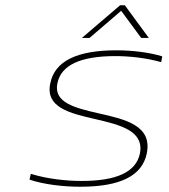

<svg xmlns="http://www.w3.org/2000/svg" viewBox="-20 -700 640 729"><path d="M341 -248C435 -226 529 -204 511 -116C496 -47 423 -13 291 -13C229 -13 158 -21 97 -40L92 -18C148 1 222 9 285 9C436 9 519 -32 537 -116C560 -224 455 -247 353 -270C266 -290 182 -310 198 -384C212 -453 286 -487 418 -487C472 -487 536 -480 592 -464L596 -486C548 -501 482 -509 422 -509C272 -509 188 -468 171 -384C151 -292 245 -270 341 -248ZM291 -556H320L440 -659L516 -556H545L454 -680H436Z"/></svg>

Font: LT Wave Mono Thin
Style: Italic
Weight: 100
Designer: Daniel Lyons
Version: Version 2.5 (Glyphs App)